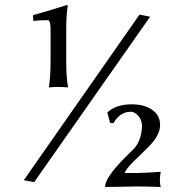

<svg xmlns="http://www.w3.org/2000/svg" viewBox="-20 -659 700 760"><path d="M532.2 -601.1 574.2 -592.8 115.2 62 74.2 54.2ZM429.2 -171.9H416L404.8 -213.9L407.2 -215.8Q440.4 -245.6 500 -246.1Q550.8 -246.1 581.1 -225.1Q614.3 -203.1 613.8 -162.1Q612.8 -120.6 562 -71.8L508.8 -20Q474.6 14.6 474.1 25.9H517.1Q547.4 25.9 616.2 21Q613.3 35.6 612.8 56.2Q612.8 67.9 616.2 81.1Q561.5 79.1 523.9 79.1Q496.1 79.1 397 81.1L396 79.1Q397.5 43.9 469.2 -29.8L508.8 -68.8Q541.5 -104 542 -163.1Q541 -186.5 525.9 -202.1Q511.7 -217.3 496.1 -216.8Q454.1 -215.3 429.2 -171.9ZM242.2 -415Q242.2 -356.4 249 -314.9L248 -313Q229 -314.9 210 -314.9Q190.9 -314.9 173.8 -313V-314.9Q179.7 -352.1 180.2 -415V-544.9Q179.7 -578.1 169.9 -579.1Q134.8 -579.1 111.8 -576.2L110.8 -599.1Q144 -607.4 245.1 -639.2Q248 -639.2 248 -636.2Q242.2 -594.7 242.2 -549.8Z"/></svg>

Font: Linux Biolinum O
Style: Regular
Weight: 400
Designer: Philipp H. Poll
Foundry: Philipp H. Poll
Version: Version 1.0.4